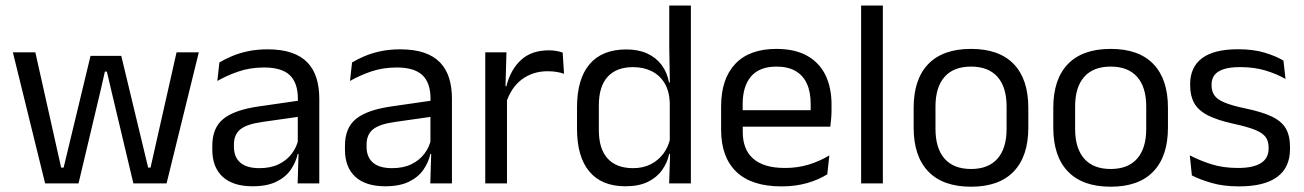

<svg xmlns="http://www.w3.org/2000/svg" viewBox="-20 -683 4857 715"><path d="M148 0 27.9 -488.2H111.6L207.7 -58.9H217L317.1 -474.9H431.6L531.7 -58.9H540.6L637.5 -488.2H720.4L600.3 0H476.7L394.2 -347.1L378 -416.4H370.6L354.8 -347L272.4 0Z M1088.4 0 1092 -118.6 1088.9 -131.1V-286.5L1089.3 -314.9Q1089.3 -374.3 1059.2 -403Q1029 -431.7 963.4 -431.7Q911.2 -431.7 867.4 -416.5Q823.6 -401.3 789.4 -381.5L797 -450.4Q816.1 -462 842.4 -473.3Q868.7 -484.7 902.3 -492Q935.9 -499.3 976.3 -499.3Q1028.8 -499.3 1065.6 -486.6Q1102.4 -473.9 1125.2 -449.9Q1148 -425.8 1158.5 -392Q1169 -358.1 1169 -316.2V0ZM920.4 10.7Q847.9 10.7 809.3 -24.6Q770.6 -60 770.6 -125.7V-140Q770.6 -207.4 812.3 -240.7Q854 -274.1 945.2 -286.9L1099.5 -309.2L1103.9 -249.8L955 -228.6Q899.2 -220.7 875.2 -201.4Q851.1 -182 851.1 -144.5V-136.6Q851.1 -97.9 874.9 -77.4Q898.7 -56.8 946.1 -56.8Q987.9 -56.8 1017.9 -71.4Q1047.9 -86 1066.4 -110.5Q1085 -135.1 1091.5 -165.2L1104.2 -109.8H1088.7Q1081.6 -77.8 1062.3 -50.3Q1043.1 -22.8 1008.5 -6.1Q973.9 10.7 920.4 10.7Z M1582.4 0 1586 -118.6 1582.9 -131.1V-286.5L1583.3 -314.9Q1583.3 -374.3 1553.2 -403Q1523 -431.7 1457.4 -431.7Q1405.2 -431.7 1361.4 -416.5Q1317.6 -401.3 1283.4 -381.5L1291 -450.4Q1310.1 -462 1336.4 -473.3Q1362.7 -484.7 1396.3 -492Q1429.9 -499.3 1470.3 -499.3Q1522.8 -499.3 1559.6 -486.6Q1596.4 -473.9 1619.2 -449.9Q1642 -425.8 1652.5 -392Q1663 -358.1 1663 -316.2V0ZM1414.4 10.7Q1341.9 10.7 1303.3 -24.6Q1264.6 -60 1264.6 -125.7V-140Q1264.6 -207.4 1306.3 -240.7Q1348 -274.1 1439.2 -286.9L1593.5 -309.2L1597.9 -249.8L1449 -228.6Q1393.2 -220.7 1369.2 -201.4Q1345.1 -182 1345.1 -144.5V-136.6Q1345.1 -97.9 1368.9 -77.4Q1392.7 -56.8 1440.1 -56.8Q1481.9 -56.8 1511.9 -71.4Q1541.9 -86 1560.4 -110.5Q1579 -135.1 1585.5 -165.2L1598.2 -109.8H1582.7Q1575.6 -77.8 1556.3 -50.3Q1537.1 -22.8 1502.5 -6.1Q1467.9 10.7 1414.4 10.7Z M1864.2 -298.3 1845.7 -360.9 1865.7 -361.9Q1881.4 -424 1920.4 -459.8Q1959.4 -495.6 2023.9 -495.6Q2040.2 -495.6 2052.9 -493.1Q2065.6 -490.6 2075.4 -487.2L2080.4 -408.3Q2068.2 -412.7 2052.8 -415.2Q2037.4 -417.7 2019.2 -417.7Q1964 -417.7 1923.2 -387.1Q1882.5 -356.6 1864.2 -298.3ZM1787.1 0V-488.2H1866L1862 -344L1868 -338V0Z M2308.9 10.7Q2221.1 10.7 2175 -43.9Q2128.8 -98.6 2128.8 -202.9V-283.6Q2128.8 -388.7 2175.4 -443.8Q2222 -498.9 2312.4 -498.9Q2357.3 -498.9 2390.4 -483.7Q2423.5 -468.5 2444 -440.9Q2464.5 -413.4 2471.3 -375.9H2498.1L2474.2 -301.3Q2472.3 -344.6 2454.6 -373.8Q2436.8 -403 2406.6 -418Q2376.5 -433 2337.3 -433Q2275.7 -433 2242.9 -397.1Q2210.1 -361.2 2210.1 -291.1V-197.8Q2210.1 -128.8 2242.7 -92.8Q2275.3 -56.8 2337.6 -56.8Q2374.7 -56.8 2403.1 -71.2Q2431.6 -85.6 2450.4 -110.8Q2469.2 -136 2475.8 -168L2495.8 -109.9H2472.2Q2465 -76.8 2445.3 -49.3Q2425.6 -21.8 2392.2 -5.6Q2358.8 10.7 2308.9 10.7ZM2471.9 0 2475.6 -117.9 2474.2 -143.9V-348.1L2474.7 -365L2472.3 -503.5V-662.5H2552.8V0Z M2890.1 11.1Q2778.6 11.1 2722 -43.4Q2665.4 -97.8 2665.4 -199.7V-286.6Q2665.4 -389.4 2718.1 -445.1Q2770.7 -500.9 2871.5 -500.9Q2939.4 -500.9 2985.1 -475.7Q3030.7 -450.4 3053.7 -403.9Q3076.6 -357.4 3076.6 -293V-274.8Q3076.6 -259.1 3075.4 -243Q3074.2 -226.9 3072 -211.4H2997.7Q2998.5 -235.6 2998.7 -257.1Q2998.9 -278.6 2998.9 -296.4Q2998.9 -341 2984.6 -371.8Q2970.4 -402.6 2942.2 -418.8Q2913.9 -435 2871.5 -435Q2808.4 -435 2777 -398.5Q2745.6 -362.1 2745.6 -294.1V-247.4L2746 -237.5V-190.8Q2746 -160.4 2755 -135.9Q2764 -111.3 2783.1 -93.8Q2802.3 -76.2 2832 -66.8Q2861.8 -57.5 2903.2 -57.5Q2950.3 -57.5 2991.3 -70Q3032.3 -82.6 3068.4 -104.2L3060.8 -34Q3028.6 -13.5 2985.4 -1.2Q2942.3 11.1 2890.1 11.1ZM2708.1 -211.4V-272.7H3054.9V-211.4Z M3186.8 0V-662.5H3267.7V0Z M3596.1 12.3Q3491.2 12.3 3436.8 -44.5Q3382.4 -101.2 3382.4 -207.7V-281.9Q3382.4 -388 3436.9 -444.5Q3491.3 -500.9 3596.1 -500.9Q3700.9 -500.9 3755.1 -444.5Q3809.4 -388 3809.4 -281.9V-207.7Q3809.4 -101.2 3755.1 -44.5Q3700.9 12.3 3596.1 12.3ZM3596.1 -53.7Q3660.8 -53.7 3694.6 -92.2Q3728.5 -130.7 3728.5 -203V-286.6Q3728.5 -358.5 3694.7 -396.7Q3660.9 -435 3596.1 -435Q3531.3 -435 3497.5 -396.7Q3463.7 -358.5 3463.7 -286.6V-203Q3463.7 -130.7 3497.5 -92.2Q3531.3 -53.7 3596.1 -53.7Z M4116.1 12.3Q4011.2 12.3 3956.8 -44.5Q3902.4 -101.2 3902.4 -207.7V-281.9Q3902.4 -388 3956.9 -444.5Q4011.3 -500.9 4116.1 -500.9Q4220.9 -500.9 4275.1 -444.5Q4329.4 -388 4329.4 -281.9V-207.7Q4329.4 -101.2 4275.1 -44.5Q4220.9 12.3 4116.1 12.3ZM4116.1 -53.7Q4180.8 -53.7 4214.6 -92.2Q4248.5 -130.7 4248.5 -203V-286.6Q4248.5 -358.5 4214.7 -396.7Q4180.9 -435 4116.1 -435Q4051.3 -435 4017.5 -396.7Q3983.7 -358.5 3983.7 -286.6V-203Q3983.7 -130.7 4017.5 -92.2Q4051.3 -53.7 4116.1 -53.7Z M4594.4 11.1Q4535.5 11.1 4491.6 -1.8Q4447.7 -14.6 4418.5 -29.7L4410.8 -104.5Q4447.4 -85.3 4491.2 -71.4Q4535 -57.5 4590.3 -57.5Q4647 -57.5 4675.6 -75.6Q4704.2 -93.7 4704.2 -129.2V-134.5Q4704.2 -157.4 4693.3 -172.5Q4682.3 -187.7 4654.4 -199.2Q4626.4 -210.7 4574.9 -221.8Q4513.4 -235.3 4477.9 -253.5Q4442.4 -271.8 4427.3 -298.9Q4412.1 -326.1 4412.1 -365.1V-369.7Q4412.1 -433.3 4456.7 -466.5Q4501.2 -499.6 4590.3 -499.6Q4647.9 -499.6 4690.2 -486.7Q4732.5 -473.7 4759.5 -457.3L4767.2 -388.9Q4734.4 -407.8 4692.4 -420.5Q4650.4 -433.1 4598.1 -433.1Q4560.1 -433.1 4536.6 -425.3Q4513.2 -417.5 4502.5 -403.2Q4491.8 -388.8 4491.8 -368.9V-365.1Q4491.8 -343 4502.5 -327.7Q4513.2 -312.3 4540.4 -301.1Q4567.6 -289.8 4615.9 -279.6Q4678.3 -266.8 4715.1 -249.5Q4751.8 -232.2 4767.9 -205.2Q4783.9 -178.3 4783.9 -136.3V-128Q4783.9 -59.1 4736.1 -24Q4688.2 11.1 4594.4 11.1Z"/></svg>

Font: Anek Bangla Medium
Style: Regular
Weight: 500
Designer: Sulekha Rajkumar (Bangla), Yesha Goshar (Latin)
Foundry: Ek Type
Version: Version 1.003